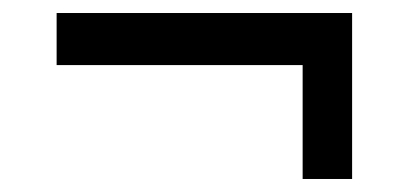

<svg xmlns="http://www.w3.org/2000/svg" viewBox="-20 -395 631 295"><path d="M521 -375V-120H445V-295H67V-375Z"/></svg>

Font: Raleway Medium Alt1
Style: Regular
Weight: 500
Designer: Matt McInerney, Pablo Impallari, Rodrigo Fuenzalida
Foundry: Matt McInerney, Pablo Impallari, Rodrigo Fuenzalida
Version: Version 3.000g; ttfautohint (v1.5) -l 8 -r 28 -G 28 -x 14 -D